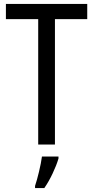

<svg xmlns="http://www.w3.org/2000/svg" viewBox="-20 -734 474 975"><path d="M259 0V-637H423V-714H10V-637H174V0ZM277 71V61H193C188 102 170 175 158 210V221H205C234 180 264 116 277 71Z"/></svg>

Font: Noto Sans Gujarati UI Condensed
Style: Regular
Weight: 400
Width: 3
Designer: Jelle Bosma - Monotype Design Team, Universal Thirst
Foundry: Monotype Imaging Inc.
Version: Version 2.106